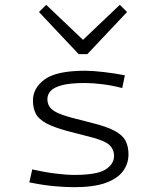

<svg xmlns="http://www.w3.org/2000/svg" viewBox="-20 -766 654 798"><path d="M514 -124Q514 -86 491.5 -55Q469 -24 419.5 -6Q370 12 289 12Q254 12 207.5 8Q161 4 102 -8L114 -62Q161 -51 208 -45Q255 -39 289 -39Q383 -39 418.5 -61.5Q454 -84 454 -118Q454 -145 434.5 -163.5Q415 -182 351 -198L273 -218Q207 -235 173.5 -253Q140 -271 128.5 -294Q117 -317 117 -348Q117 -401 166.5 -436.5Q216 -472 333 -472Q365 -472 412 -466.5Q459 -461 499 -453L488 -400Q446 -411 405.5 -416Q365 -421 333 -421Q272 -421 238 -412Q204 -403 190.5 -388Q177 -373 177 -354Q177 -338 184.5 -324.5Q192 -311 214 -299.5Q236 -288 281 -276L359 -256Q424 -240 457 -222Q490 -204 502 -180.5Q514 -157 514 -124ZM508 -716 343 -541H316L312 -588L478 -746ZM142 -716 172 -746 338 -588 334 -541H307Z"/></svg>

Font: Intel One Mono Light
Style: Regular
Weight: 300
Monospace: yes
Designer: Fred Shallcrass
Foundry: Frere-Jones Type LLC
Version: Version 1.004